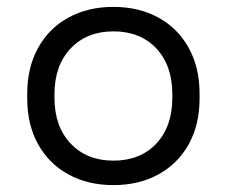

<svg xmlns="http://www.w3.org/2000/svg" viewBox="-20 -523 658 557"><path d="M309 14Q235 14 178.5 -17Q122 -48 90.5 -104.5Q59 -161 59 -238V-251Q59 -327 90.5 -384Q122 -441 178.5 -472Q235 -503 309 -503Q383 -503 439.5 -472Q496 -441 527.5 -384Q559 -327 559 -251V-238Q559 -161 527.5 -104.5Q496 -48 439.5 -17Q383 14 309 14ZM309 -57Q387 -57 433.5 -106.5Q480 -156 480 -240V-249Q480 -333 433.5 -382.5Q387 -432 309 -432Q232 -432 185 -382.5Q138 -333 138 -249V-240Q138 -156 185 -106.5Q232 -57 309 -57Z"/></svg>

Font: Space Grotesk
Style: Regular
Weight: 400
Designer: Florian Karsten
Foundry: Florian Karsten
Version: Version 2.000